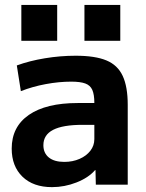

<svg xmlns="http://www.w3.org/2000/svg" viewBox="-20 -759 600 789"><path d="M193.6 10Q116.7 10 72.4 -32.8Q28.1 -75.7 28.1 -148.4Q28.1 -238.1 98.7 -286.9Q169.4 -335.6 299.1 -335.6H367.7Q367.7 -370.6 359.3 -389.6Q350.9 -408.5 330.3 -416Q309.7 -423.5 272.4 -423.5Q222.5 -423.5 168.1 -413.4Q113.7 -403.3 65.7 -384.4L49.1 -490.1Q100.8 -509 164.2 -519.5Q227.6 -530 290.9 -530Q370.8 -530 417.1 -510.8Q463.5 -491.7 484.2 -447.1Q504.9 -402.5 504.9 -328.4V0H373.8L372.4 -59.9H370.7Q343.2 -28.3 294.2 -9.2Q245.3 10 193.6 10ZM244.2 -93.7Q278.9 -93.7 307 -106.1Q335.1 -118.4 351.4 -139.6Q367.7 -160.7 367.7 -187.4V-246H319.1Q238.3 -246 198.3 -225.4Q158.3 -204.7 158.3 -162.3Q158.3 -130.1 180.6 -111.9Q203 -93.7 244.2 -93.7ZM327 -591.4V-738.6H474.3V-591.4ZM67.7 -591.4V-738.6H215V-591.4Z"/></svg>

Font: M PLUS 1 Thin
Style: Regular
Weight: 100
Designer: Coji Morishita
Foundry: UNDERFOREST DESIGN
Version: Version 1.001